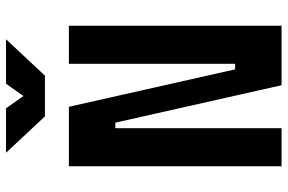

<svg xmlns="http://www.w3.org/2000/svg" viewBox="-176 -762 938 626"><g transform="rotate(-90 293.0 -449.0)"><path d="M328.1 0 206.1 -542H152.8V-693.4H257.8L379.9 -151.4H412.6V0ZM64 0V-693.4H188V0ZM397.9 0V-693.4H522V0ZM226.6 -771.5 107.9 -898.4H252.9L297.9 -834.5H288.1L333 -898.4H478L359.4 -771.5Z"/></g></svg>

Font: Cascadia Mono
Style: Regular
Weight: 400
Monospace: yes
Designer: Aaron Bell
Foundry: Saja Typeworks
Version: Version 2404.023